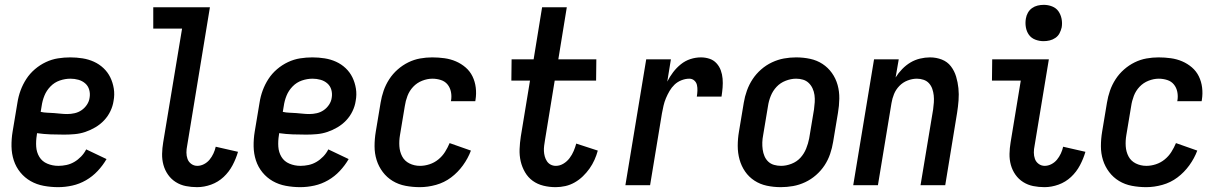

<svg xmlns="http://www.w3.org/2000/svg" viewBox="-20 -765 5040 793"><path d="M220 8Q190 8 160.5 2.5Q131 -3 106.5 -17Q82 -31 64 -53Q46 -75 37 -102.5Q28 -130 27.5 -160.5Q27 -191 32 -221L52 -341Q56 -367 65 -391.5Q74 -416 88.5 -438.5Q103 -461 124 -479Q145 -497 169.5 -508.5Q194 -520 219.5 -524Q245 -528 270 -528Q296 -528 321 -524Q346 -520 368 -510Q390 -500 407.5 -483.5Q425 -467 435.5 -445.5Q446 -424 450 -399Q454 -374 449 -348Q446 -327 436 -306Q426 -285 410 -268Q394 -251 373.5 -239Q353 -227 332 -220Q311 -213 289 -211Q267 -209 245 -209Q217 -209 189 -210Q161 -211 133 -215L132 -207Q128 -183 129.5 -159.5Q131 -136 142.5 -117Q154 -98 175.5 -89Q197 -80 221 -80Q237 -80 254 -83.5Q271 -87 286.5 -96Q302 -105 315 -118.5Q328 -132 336 -148L420 -108Q405 -82 383.5 -59Q362 -36 335 -20.5Q308 -5 278.5 1.5Q249 8 220 8ZM258 -294Q273 -294 288.5 -297.5Q304 -301 317 -310Q330 -319 339 -332.5Q348 -346 350 -361Q353 -378 348.5 -394Q344 -410 332 -420.5Q320 -431 304 -435.5Q288 -440 271 -440Q249 -440 227 -432.5Q205 -425 188.5 -408Q172 -391 163.5 -370Q155 -349 152 -327L148 -303Q161 -300 175 -299.5Q189 -299 203 -298Q217 -297 230.5 -295.5Q244 -294 258 -294Z M794 8Q770 8 747.5 3.5Q725 -1 706 -13Q687 -25 674 -43.5Q661 -62 655 -84Q649 -106 649.5 -129.5Q650 -153 654 -177L732 -647H613V-735H847L753 -163Q750 -149 750 -135Q750 -121 754.5 -108.5Q759 -96 770 -88Q781 -80 795 -80Q809 -80 822.5 -87Q836 -94 845.5 -105.5Q855 -117 861.5 -131Q868 -145 871 -159L963 -138Q955 -110 940.5 -82.5Q926 -55 903.5 -34Q881 -13 852 -2.5Q823 8 794 8Z M1220 8Q1190 8 1160.5 2.5Q1131 -3 1106.5 -17Q1082 -31 1064 -53Q1046 -75 1037 -102.5Q1028 -130 1027.5 -160.5Q1027 -191 1032 -221L1052 -341Q1056 -367 1065 -391.5Q1074 -416 1088.5 -438.5Q1103 -461 1124 -479Q1145 -497 1169.5 -508.5Q1194 -520 1219.5 -524Q1245 -528 1270 -528Q1296 -528 1321 -524Q1346 -520 1368 -510Q1390 -500 1407.5 -483.5Q1425 -467 1435.5 -445.5Q1446 -424 1450 -399Q1454 -374 1449 -348Q1446 -327 1436 -306Q1426 -285 1410 -268Q1394 -251 1373.5 -239Q1353 -227 1332 -220Q1311 -213 1289 -211Q1267 -209 1245 -209Q1217 -209 1189 -210Q1161 -211 1133 -215L1132 -207Q1128 -183 1129.5 -159.5Q1131 -136 1142.5 -117Q1154 -98 1175.5 -89Q1197 -80 1221 -80Q1237 -80 1254 -83.5Q1271 -87 1286.5 -96Q1302 -105 1315 -118.5Q1328 -132 1336 -148L1420 -108Q1405 -82 1383.5 -59Q1362 -36 1335 -20.5Q1308 -5 1278.5 1.5Q1249 8 1220 8ZM1258 -294Q1273 -294 1288.5 -297.5Q1304 -301 1317 -310Q1330 -319 1339 -332.5Q1348 -346 1350 -361Q1353 -378 1348.5 -394Q1344 -410 1332 -420.5Q1320 -431 1304 -435.5Q1288 -440 1271 -440Q1249 -440 1227 -432.5Q1205 -425 1188.5 -408Q1172 -391 1163.5 -370Q1155 -349 1152 -327L1148 -303Q1161 -300 1175 -299.5Q1189 -299 1203 -298Q1217 -297 1230.5 -295.5Q1244 -294 1258 -294Z M1714 8Q1684 8 1655 2.5Q1626 -3 1602 -17.5Q1578 -32 1561 -54.5Q1544 -77 1535.5 -104Q1527 -131 1527 -161Q1527 -191 1532 -221L1552 -341Q1556 -366 1564.5 -390.5Q1573 -415 1587.5 -437.5Q1602 -460 1622.5 -478Q1643 -496 1666.5 -507.5Q1690 -519 1715 -523.5Q1740 -528 1765 -528Q1791 -528 1816 -524.5Q1841 -521 1863 -511.5Q1885 -502 1903 -486.5Q1921 -471 1931.5 -449.5Q1942 -428 1945 -403Q1948 -378 1944 -353L1943 -347H1842L1843 -350Q1846 -368 1842.5 -385.5Q1839 -403 1828.5 -416Q1818 -429 1801 -434.5Q1784 -440 1766 -440Q1745 -440 1723.5 -431.5Q1702 -423 1686.5 -406.5Q1671 -390 1663 -369Q1655 -348 1652 -327L1632 -207Q1628 -184 1629.5 -161Q1631 -138 1641 -119Q1651 -100 1671 -90Q1691 -80 1715 -80Q1734 -80 1754 -86.5Q1774 -93 1790.5 -106.5Q1807 -120 1818 -137.5Q1829 -155 1837 -174L1925 -143Q1913 -111 1892 -82Q1871 -53 1843 -32Q1815 -11 1781 -1.5Q1747 8 1714 8Z M2275 8Q2249 8 2224.5 2Q2200 -4 2180.5 -18Q2161 -32 2148.5 -53.5Q2136 -75 2130.5 -99Q2125 -123 2126 -149Q2127 -175 2131 -201L2169 -432H2092L2093 -520H2184L2219 -735H2321L2286 -520H2443L2442 -432H2271L2231 -187Q2229 -175 2227.5 -163.5Q2226 -152 2226.5 -141Q2227 -130 2230 -119Q2233 -108 2239 -99Q2245 -90 2254.5 -85Q2264 -80 2276 -80Q2292 -80 2307 -89Q2322 -98 2332.5 -112Q2343 -126 2349.5 -141.5Q2356 -157 2360 -172L2449 -143Q2444 -124 2435.5 -105Q2427 -86 2415 -69Q2403 -52 2387.5 -37Q2372 -22 2353.5 -11.5Q2335 -1 2315 3.5Q2295 8 2275 8Z M2563 0 2649 -520H2751L2736 -428Q2746 -448 2760 -466.5Q2774 -485 2792 -499.5Q2810 -514 2831.5 -521Q2853 -528 2875 -528Q2893 -528 2910 -522.5Q2927 -517 2939 -504Q2951 -491 2957 -474.5Q2963 -458 2964.5 -440Q2966 -422 2964.5 -403.5Q2963 -385 2960 -366H2858Q2860 -378 2860.5 -390.5Q2861 -403 2858.5 -414Q2856 -425 2847.5 -432.5Q2839 -440 2827 -440Q2811 -440 2794.5 -433.5Q2778 -427 2766 -415.5Q2754 -404 2745.5 -389.5Q2737 -375 2730.5 -359.5Q2724 -344 2720.5 -328.5Q2717 -313 2714 -297L2665 0Z M3205 8Q3175 8 3147 2Q3119 -4 3096 -19Q3073 -34 3057.5 -56.5Q3042 -79 3034.5 -106Q3027 -133 3027 -162.5Q3027 -192 3032 -221L3052 -341Q3056 -366 3065 -391Q3074 -416 3088.5 -438Q3103 -460 3123.5 -478Q3144 -496 3168.5 -507.5Q3193 -519 3218 -523.5Q3243 -528 3268 -528Q3298 -528 3326 -522Q3354 -516 3377 -501Q3400 -486 3416 -463.5Q3432 -441 3439.5 -414Q3447 -387 3446.5 -357.5Q3446 -328 3441 -299L3421 -179Q3417 -154 3408.5 -129Q3400 -104 3385.5 -82Q3371 -60 3350.5 -42Q3330 -24 3305.5 -12.5Q3281 -1 3255.5 3.5Q3230 8 3205 8ZM3206 -80Q3227 -80 3249 -88.5Q3271 -97 3286 -113.5Q3301 -130 3309.5 -151Q3318 -172 3322 -193L3342 -313Q3344 -328 3345 -343Q3346 -358 3344 -372.5Q3342 -387 3336 -400Q3330 -413 3320 -422.5Q3310 -432 3296.5 -436Q3283 -440 3268 -440Q3247 -440 3225 -431.5Q3203 -423 3187.5 -406.5Q3172 -390 3163.5 -369Q3155 -348 3152 -327L3132 -207Q3129 -192 3128.5 -177Q3128 -162 3130 -147.5Q3132 -133 3137.5 -120Q3143 -107 3153 -97.5Q3163 -88 3177 -84Q3191 -80 3206 -80Z M3504 0 3590 -520H3692L3679 -445Q3690 -463 3706 -479.5Q3722 -496 3740.5 -507Q3759 -518 3780 -523Q3801 -528 3821 -528Q3847 -528 3870 -519Q3893 -510 3907.5 -491Q3922 -472 3929 -448.5Q3936 -425 3938.5 -400.5Q3941 -376 3939 -350Q3937 -324 3933 -299L3884 0H3782L3834 -313Q3836 -327 3837 -342Q3838 -357 3836.5 -371Q3835 -385 3830.5 -398Q3826 -411 3817 -421Q3808 -431 3794.5 -435.5Q3781 -440 3767 -440Q3748 -440 3728.5 -432.5Q3709 -425 3694.5 -410Q3680 -395 3672.5 -376.5Q3665 -358 3662 -339L3606 0Z M4294 8Q4270 8 4247.5 3.5Q4225 -1 4206 -13Q4187 -25 4174 -43.5Q4161 -62 4155 -84Q4149 -106 4149.5 -129.5Q4150 -153 4154 -177L4196 -432H4077L4078 -520H4312L4253 -163Q4250 -149 4250 -135Q4250 -121 4254.5 -108.5Q4259 -96 4270 -88Q4281 -80 4295 -80Q4309 -80 4322.5 -87Q4336 -94 4345.5 -105.5Q4355 -117 4361.5 -131Q4368 -145 4371 -159L4463 -138Q4455 -110 4440.5 -82.5Q4426 -55 4403.5 -34Q4381 -13 4352 -2.5Q4323 8 4294 8ZM4290 -595Q4272 -595 4255.5 -601.5Q4239 -608 4229.5 -621.5Q4220 -635 4217 -652.5Q4214 -670 4217 -688Q4219 -701 4225.5 -712.5Q4232 -724 4242.5 -731.5Q4253 -739 4265.5 -742Q4278 -745 4291 -745Q4309 -745 4325.5 -738.5Q4342 -732 4351.5 -718.5Q4361 -705 4364.5 -687.5Q4368 -670 4365 -652Q4362 -639 4356 -627.5Q4350 -616 4339 -608.5Q4328 -601 4315.5 -598Q4303 -595 4290 -595Z M4714 8Q4684 8 4655 2.5Q4626 -3 4602 -17.5Q4578 -32 4561 -54.5Q4544 -77 4535.5 -104Q4527 -131 4527 -161Q4527 -191 4532 -221L4552 -341Q4556 -366 4564.5 -390.5Q4573 -415 4587.5 -437.5Q4602 -460 4622.5 -478Q4643 -496 4666.5 -507.5Q4690 -519 4715 -523.5Q4740 -528 4765 -528Q4791 -528 4816 -524.5Q4841 -521 4863 -511.5Q4885 -502 4903 -486.5Q4921 -471 4931.5 -449.5Q4942 -428 4945 -403Q4948 -378 4944 -353L4943 -347H4842L4843 -350Q4846 -368 4842.5 -385.5Q4839 -403 4828.5 -416Q4818 -429 4801 -434.5Q4784 -440 4766 -440Q4745 -440 4723.5 -431.5Q4702 -423 4686.5 -406.5Q4671 -390 4663 -369Q4655 -348 4652 -327L4632 -207Q4628 -184 4629.5 -161Q4631 -138 4641 -119Q4651 -100 4671 -90Q4691 -80 4715 -80Q4734 -80 4754 -86.5Q4774 -93 4790.5 -106.5Q4807 -120 4818 -137.5Q4829 -155 4837 -174L4925 -143Q4913 -111 4892 -82Q4871 -53 4843 -32Q4815 -11 4781 -1.5Q4747 8 4714 8Z"/></svg>

Font: Iosevka Curly Semibold
Style: Italic
Weight: 600
Italic angle: -9°
Monospace: yes
Designer: Belleve Invis
Foundry: Belleve Invis
Version: Version 22.1.2; ttfautohint (v1.8.4)